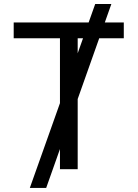

<svg xmlns="http://www.w3.org/2000/svg" viewBox="-20 -839 682 952"><path d="M127.9 92.8 452.1 -819.3H532.2L209 92.8ZM47.9 -649.4V-727.5H593.8V-649.4H365.2V0H277.3V-649.4Z"/></svg>

Font: GitLab Sans
Style: Regular
Weight: 400
Designer: Rasmus Andersson
Foundry: Modifications by GitLab B.V., manufactured by rsms
Version: Version 4.000;git-c8fb6b7